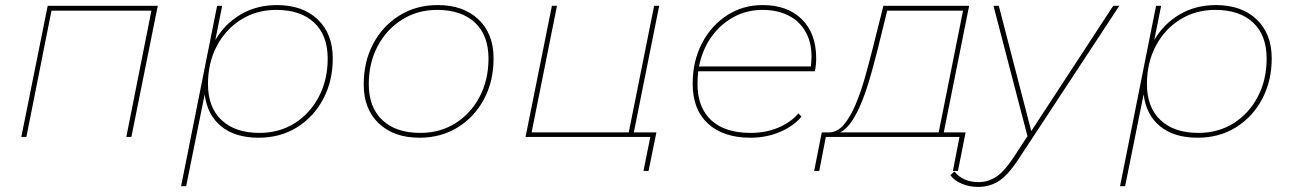

<svg xmlns="http://www.w3.org/2000/svg" viewBox="-20 -540 5095 757"><path d="M64 0 168 -517H602L498 0H478L577 -498H183L84 0Z M1000 3Q907 3 852 -42Q797 -87 787 -168L714 194H694L836 -517H856L829 -382Q866 -446 929 -483Q992 -520 1072 -520Q1173 -520 1232.5 -463.5Q1292 -407 1292 -310Q1292 -221 1254.5 -150Q1217 -79 1151 -38Q1085 3 1000 3ZM1003 -16Q1081 -16 1141.5 -54Q1202 -92 1237 -158.5Q1272 -225 1272 -309Q1272 -401 1218.5 -451Q1165 -501 1069 -501Q992 -501 931 -463Q870 -425 835 -359Q800 -293 800 -208Q800 -117 853.5 -66.5Q907 -16 1003 -16Z M1634 3Q1533 3 1473.5 -53.5Q1414 -110 1414 -207Q1414 -297 1451.5 -367.5Q1489 -438 1555 -479Q1621 -520 1706 -520Q1807 -520 1866.5 -463.5Q1926 -407 1926 -310Q1926 -220 1888.5 -149.5Q1851 -79 1785 -38Q1719 3 1634 3ZM1637 -16Q1715 -16 1775.5 -54Q1836 -92 1871 -158.5Q1906 -225 1906 -309Q1906 -401 1852.5 -451Q1799 -501 1703 -501Q1626 -501 1565 -462.5Q1504 -424 1469 -358Q1434 -292 1434 -208Q1434 -117 1487.5 -66.5Q1541 -16 1637 -16Z M2052 0 2156 -517H2176L2076 -18H2459L2559 -517H2579L2479 -18H2568L2537 134H2517L2544 0H2475Z M2939 3Q2832 3 2771.5 -52.5Q2711 -108 2711 -210Q2711 -298 2747 -368Q2783 -438 2845.5 -479Q2908 -520 2987 -520Q3085 -520 3141.5 -464Q3198 -408 3198 -310Q3198 -284 3193 -259H2733Q2730 -235 2730 -210Q2730 -116 2784 -66Q2838 -16 2940 -16Q2999 -16 3048 -36.5Q3097 -57 3128 -93L3140 -80Q3109 -43 3055.5 -20Q3002 3 2939 3ZM2736 -278H3177Q3186 -350 3163.5 -400Q3141 -450 3095 -475.5Q3049 -501 2987 -501Q2924 -501 2872 -472.5Q2820 -444 2784.5 -394Q2749 -344 2736 -278Z M3190 134 3220 -18H3252Q3283 -20 3307.5 -49Q3332 -78 3352.5 -126Q3373 -174 3389.5 -232Q3406 -290 3421 -350L3463 -517H3801L3701 -18H3787L3757 134H3737L3763 0H3236L3210 134ZM3681 -18 3777 -498H3478L3441 -348Q3428 -296 3413 -243Q3398 -190 3380 -144Q3362 -98 3340.5 -65Q3319 -32 3293 -18Z M3836 197Q3803 197 3773.5 185Q3744 173 3727 151L3743 136Q3776 178 3839 178Q3875 178 3907 157.5Q3939 137 3976 81L4031 -3L3897 -517H3918L4046 -23L4369 -517H4393L3994 90Q3953 152 3917 174.5Q3881 197 3836 197Z M4702 3Q4609 3 4554 -42Q4499 -87 4489 -168L4416 194H4396L4538 -517H4558L4531 -382Q4568 -446 4631 -483Q4694 -520 4774 -520Q4875 -520 4934.5 -463.5Q4994 -407 4994 -310Q4994 -221 4956.5 -150Q4919 -79 4853 -38Q4787 3 4702 3ZM4705 -16Q4783 -16 4843.5 -54Q4904 -92 4939 -158.5Q4974 -225 4974 -309Q4974 -401 4920.5 -451Q4867 -501 4771 -501Q4694 -501 4633 -463Q4572 -425 4537 -359Q4502 -293 4502 -208Q4502 -117 4555.5 -66.5Q4609 -16 4705 -16Z"/></svg>

Font: Montserrat Thin
Style: Italic
Weight: 100
Italic angle: -11.3°
Designer: Julieta Ulanovsky
Foundry: Julieta Ulanovsky
Version: Version 9.000; ttfautohint (v1.8.4.7-5d5b)